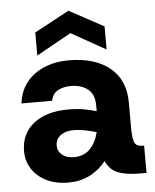

<svg xmlns="http://www.w3.org/2000/svg" viewBox="-52 -763 660 820"><g transform="rotate(-5 277.5 -353.5)"><path d="M209 12Q154 12 114 -8Q74 -28 52.5 -62Q31 -96 31 -137Q31 -214 86.5 -256.5Q142 -299 232 -299Q275 -299 305.5 -293Q336 -287 355 -281V-305Q355 -354 326.5 -376Q298 -398 254 -398Q224 -398 200 -386Q176 -374 169 -342H38Q44 -395 73.5 -432Q103 -469 150 -488.5Q197 -508 254 -508Q366 -508 430.5 -455.5Q495 -403 495 -305V-202Q495 -164 499.5 -145.5Q504 -127 514 -122Q524 -117 540 -117H544V0H513Q459 0 423 -13.5Q387 -27 370 -66Q344 -32 303 -10Q262 12 209 12ZM242 -94Q285 -94 311 -121.5Q337 -149 347 -192Q327 -198 300.5 -203.5Q274 -209 247 -209Q216 -209 194 -193.5Q172 -178 172 -149Q172 -125 191 -109.5Q210 -94 242 -94ZM123 -540V-639L272 -719L420 -639V-540L272 -623Z"/></g></svg>

Font: Host Grotesk ExtraBold
Style: Regular
Weight: 800
Designer: Doğukan Karapınar
Foundry: Element Type
Version: Version 1.003; ttfautohint (v1.8.4.7-5d5b)